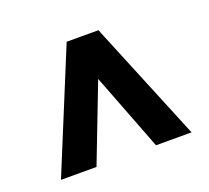

<svg xmlns="http://www.w3.org/2000/svg" viewBox="-73 -800 581 533"><g transform="rotate(-20 217.0 -533.5)"><path d="M304.7 -356 216.8 -584 128.9 -356H23.9L169.9 -710.9H263.7L409.7 -356Z"/></g></svg>

Font: Vazirmatn RD UI SemiBold
Style: Regular
Weight: 600
Designer: Saber Rastikerdar
Foundry: Saber Rastikerdar
Version: Version 33.003